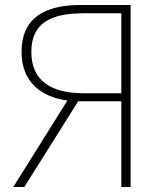

<svg xmlns="http://www.w3.org/2000/svg" viewBox="-20 -746 651 766"><path d="M313 -374C180 -374 105 -427 105 -539C105 -652 180 -693 313 -693H464V-374ZM33 0H77L292 -342H464V0H501V-726H300C157 -726 66 -673 66 -539C66 -420 143 -359 249 -345Z"/></svg>

Font: Noto Sans CJK SC Thin
Style: Regular
Weight: 100
Designer: Ryoko NISHIZUKA 西塚涼子 (kana, bopomofo & ideographs); Paul D. Hunt (Latin, Greek & Cyrillic); Sandoll Communications 산돌커뮤니
Foundry: Adobe
Version: Version 2.004;hotconv 1.0.118;makeotfexe 2.5.65603